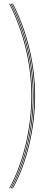

<svg xmlns="http://www.w3.org/2000/svg" viewBox="-20 -820 270 1040"><path d="M50 200H46Q76 145.2 98.5 83.9Q121 22.5 136 -42.1Q151 -106.8 158.5 -172.1Q166 -237.5 166 -300Q166 -362.8 158.5 -426.6Q151 -490.5 136 -554.1Q121 -617.8 98.5 -679.6Q76 -741.5 46 -800H50Q80 -741.5 102.5 -679.6Q125 -617.8 140 -554.1Q155 -490.5 162.5 -426.6Q170 -362.8 170 -300Q170 -237.5 162.5 -172.1Q155 -106.8 140 -42.1Q125 22.5 102.5 83.9Q80 145.2 50 200ZM42 200H38Q68 145.2 90.5 83.9Q113 22.5 128 -42.1Q143 -106.8 150.5 -172.1Q158 -237.5 158 -300Q158 -362.8 150.5 -426.6Q143 -490.5 128 -554.1Q113 -617.8 90.5 -679.6Q68 -741.5 38 -800H42Q72 -741.5 94.5 -679.6Q117 -617.8 132 -554.1Q147 -490.5 154.5 -426.6Q162 -362.8 162 -300Q162 -237.5 154.5 -172.1Q147 -106.8 132 -42.1Q117 22.5 94.5 83.9Q72 145.2 42 200ZM34 200H30Q60 145.2 82.5 83.9Q105 22.5 120 -42.1Q135 -106.8 142.5 -172.1Q150 -237.5 150 -300Q150 -362.8 142.5 -426.6Q135 -490.5 120 -554.1Q105 -617.8 82.5 -679.6Q60 -741.5 30 -800H34Q64 -741.5 86.5 -679.6Q109 -617.8 124 -554.1Q139 -490.5 146.5 -426.6Q154 -362.8 154 -300Q154 -237.5 146.5 -172.1Q139 -106.8 124 -42.1Q109 22.5 86.5 83.9Q64 145.2 34 200Z"/></svg>

Font: Big Shoulders Inline Display Thin Thin
Style: Regular
Weight: 250
Version: Version 2.002